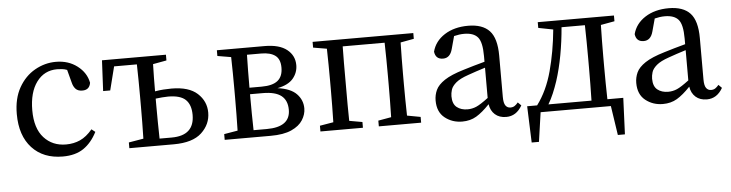

<svg xmlns="http://www.w3.org/2000/svg" viewBox="-42 -663 3802 999"><g transform="rotate(-5 1859.0 -164.0)"><path d="M264 13Q162 13 103 -51Q44 -115 44 -228Q44 -309 76 -365.5Q108 -422 160 -451.5Q212 -481 270 -481Q335 -481 381.5 -445.5Q428 -410 438 -357Q432 -320 395 -320Q372 -320 360 -332.5Q348 -345 343 -366L325 -434Q312 -439 298.5 -440.5Q285 -442 273 -442Q206 -442 166 -388Q126 -334 126 -240Q126 -146 170.5 -97Q215 -48 286 -48Q326 -48 359.5 -63Q393 -78 424 -115L443 -100Q415 -45 372.5 -16Q330 13 264 13Z M771 -208Q771 -171 771.5 -122.5Q772 -74 773 -36H836Q955 -36 955 -144Q955 -197 927.5 -223.5Q900 -250 836 -250Q821 -250 804.5 -248.5Q788 -247 771 -245ZM502 -308 510 -468H844V-438L773 -425Q772 -394 771.5 -355Q771 -316 771 -283Q793 -287 815 -288.5Q837 -290 857 -290Q948 -290 992.5 -249Q1037 -208 1037 -149Q1037 -88 990 -44Q943 0 844 0H612V-30L689 -43Q690 -81 690.5 -127Q691 -173 691 -208V-260Q691 -296 690.5 -344.5Q690 -393 689 -431H570L539 -308Z M1262 -208Q1262 -171 1262.5 -123Q1263 -75 1264 -37H1333Q1456 -37 1456 -127Q1456 -176 1425 -200.5Q1394 -225 1328 -225H1262ZM1110 0V-30L1181 -42Q1182 -80 1182.5 -126.5Q1183 -173 1183 -208V-260Q1183 -295 1182.5 -341.5Q1182 -388 1181 -426L1110 -438V-468H1359Q1436 -468 1475.5 -436.5Q1515 -405 1515 -355Q1515 -316 1489.5 -285.5Q1464 -255 1407 -244Q1475 -235 1506 -203Q1537 -171 1537 -127Q1537 -96 1518.5 -66.5Q1500 -37 1459 -18.5Q1418 0 1350 0ZM1338 -431H1264Q1263 -395 1262.5 -347.5Q1262 -300 1262 -259H1325Q1383 -259 1410 -281Q1437 -303 1437 -349Q1437 -393 1411.5 -412Q1386 -431 1338 -431Z M1610 0V-30L1681 -42Q1682 -80 1682.5 -126.5Q1683 -173 1683 -208V-260Q1683 -295 1682.5 -341.5Q1682 -388 1681 -426L1610 -438V-468H2136V-438L2066 -425Q2065 -388 2064.5 -341.5Q2064 -295 2064 -260V-208Q2064 -173 2064.5 -127Q2065 -81 2066 -43L2136 -30V0H1915V-30L1983 -42Q1984 -80 1984.5 -126.5Q1985 -173 1985 -208V-260Q1985 -296 1984.5 -344.5Q1984 -393 1983 -431H1764Q1763 -393 1763 -344.5Q1763 -296 1763 -260V-208Q1763 -173 1763 -126.5Q1763 -80 1764 -42L1832 -30V0Z M2580 9Q2544 9 2521.5 -11Q2499 -31 2494 -65Q2456 -25 2424 -6Q2392 13 2350 13Q2298 13 2259.5 -17.5Q2221 -48 2221 -108Q2221 -137 2233 -163Q2245 -189 2279.5 -212Q2314 -235 2381 -255Q2407 -263 2434.5 -271Q2462 -279 2492 -287V-317Q2492 -390 2470 -415.5Q2448 -441 2399 -441Q2374 -441 2346 -434L2328 -368Q2316 -322 2279 -322Q2240 -322 2235 -362Q2249 -416 2299.5 -448.5Q2350 -481 2423 -481Q2498 -481 2534.5 -442Q2571 -403 2571 -312V-96Q2571 -64 2580.5 -51Q2590 -38 2606 -38Q2619 -38 2628 -44Q2637 -50 2646 -61L2663 -44Q2633 9 2580 9ZM2305 -123Q2305 -83 2327 -65.5Q2349 -48 2383 -48Q2407 -48 2429 -57.5Q2451 -67 2492 -98V-256Q2441 -240 2402 -226Q2358 -211 2337 -193Q2316 -175 2310.5 -157Q2305 -139 2305 -123Z M2855 -154Q2844 -121 2831.5 -91.5Q2819 -62 2804 -37H3029Q3030 -75 3030.5 -123Q3031 -171 3031 -208V-260Q3031 -296 3030.5 -344.5Q3030 -393 3029 -431H2907Q2901 -358 2888 -287Q2875 -216 2855 -154ZM2786 -438V-468H3184V-438L3112 -425Q3111 -388 3110.5 -341.5Q3110 -295 3110 -260V-208Q3110 -171 3110.5 -123Q3111 -75 3112 -37H3195L3187 153H3150L3127 0H2760L2738 153H2700L2693 -37H2745Q2798 -108 2825 -208Q2852 -308 2863 -423Z M3628 9Q3592 9 3569.5 -11Q3547 -31 3542 -65Q3504 -25 3472 -6Q3440 13 3398 13Q3346 13 3307.5 -17.5Q3269 -48 3269 -108Q3269 -137 3281 -163Q3293 -189 3327.5 -212Q3362 -235 3429 -255Q3455 -263 3482.5 -271Q3510 -279 3540 -287V-317Q3540 -390 3518 -415.5Q3496 -441 3447 -441Q3422 -441 3394 -434L3376 -368Q3364 -322 3327 -322Q3288 -322 3283 -362Q3297 -416 3347.5 -448.5Q3398 -481 3471 -481Q3546 -481 3582.5 -442Q3619 -403 3619 -312V-96Q3619 -64 3628.5 -51Q3638 -38 3654 -38Q3667 -38 3676 -44Q3685 -50 3694 -61L3711 -44Q3681 9 3628 9ZM3353 -123Q3353 -83 3375 -65.5Q3397 -48 3431 -48Q3455 -48 3477 -57.5Q3499 -67 3540 -98V-256Q3489 -240 3450 -226Q3406 -211 3385 -193Q3364 -175 3358.5 -157Q3353 -139 3353 -123Z"/></g></svg>

Font: Source Serif 4 Subhead
Style: Regular
Weight: 400
Designer: Frank Grießhammer
Foundry: Adobe Systems Incorporated
Version: Version 4.004;hotconv 1.0.117;makeotfexe 2.5.65602